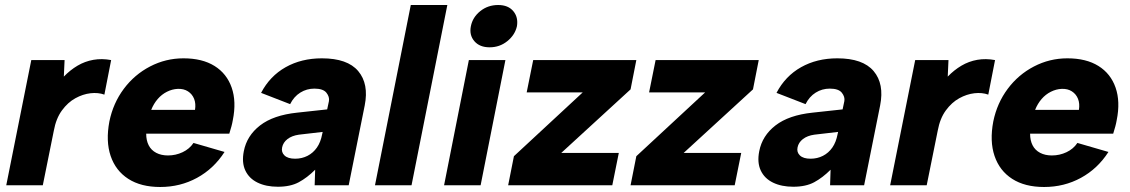

<svg xmlns="http://www.w3.org/2000/svg" viewBox="-20 -740 4513 767"><path d="M105 -500H238L235 -434Q260 -460 289.5 -477.5Q319 -495 353 -501Q387 -507 424 -500L397 -362Q372 -371 341.5 -367.5Q311 -364 281 -347.5Q251 -331 227.5 -299Q204 -267 195 -218L151 0H5Z M620 7Q543 7 492.5 -25.5Q442 -58 422 -117Q402 -176 417 -255Q432 -328 474.5 -385Q517 -442 579.5 -474.5Q642 -507 713 -507Q788 -507 837 -476.5Q886 -446 905.5 -390Q925 -334 910 -260Q908 -248 904.5 -235Q901 -222 896 -206H564Q564 -179 574 -159.5Q584 -140 604 -129.5Q624 -119 651 -119Q682 -119 709.5 -132Q737 -145 753 -169L877 -133Q834 -66 767 -29.5Q700 7 620 7ZM759 -301Q763 -326 755.5 -345Q748 -364 731 -375Q714 -386 690 -385Q668 -384 647 -373.5Q626 -363 610 -344.5Q594 -326 584 -301Z M1237 0 1239 -62Q1207 -30 1173.5 -12Q1140 6 1090 6Q1043 6 1009 -10.5Q975 -27 960 -59Q945 -91 954 -136Q966 -198 1019 -239Q1072 -280 1167 -290L1287 -303L1294 -336Q1297 -353 1284 -369.5Q1271 -386 1236 -386Q1205 -386 1179.5 -370Q1154 -354 1139 -324L1023 -369Q1058 -436 1121 -471.5Q1184 -507 1266 -507Q1368 -507 1411 -456Q1454 -405 1437 -319L1373 0ZM1269 -213 1174 -202Q1146 -198 1128.5 -184.5Q1111 -171 1107 -151Q1103 -132 1116.5 -119Q1130 -106 1159 -106Q1186 -106 1208.5 -117.5Q1231 -129 1246 -150.5Q1261 -172 1267 -204Z M1621 -720H1767L1624 0H1478Z M1853 -500H1999L1900 0H1754ZM1936 -551Q1896 -551 1875 -575.5Q1854 -600 1861 -635Q1868 -671 1898.5 -695.5Q1929 -720 1970 -720Q2010 -720 2030.5 -695.5Q2051 -671 2045 -635Q2037 -600 2006.5 -575.5Q1976 -551 1936 -551Z M2499 -383 2222 -129H2452L2426 0H2010L2033 -116L2308 -371H2084L2110 -500H2522Z M2988 -383 2711 -129H2941L2915 0H2499L2522 -116L2797 -371H2573L2599 -500H3011Z M3296 0 3298 -62Q3266 -30 3232.5 -12Q3199 6 3149 6Q3102 6 3068 -10.5Q3034 -27 3019 -59Q3004 -91 3013 -136Q3025 -198 3078 -239Q3131 -280 3226 -290L3346 -303L3353 -336Q3356 -353 3343 -369.5Q3330 -386 3295 -386Q3264 -386 3238.5 -370Q3213 -354 3198 -324L3082 -369Q3117 -436 3180 -471.5Q3243 -507 3325 -507Q3427 -507 3470 -456Q3513 -405 3496 -319L3432 0ZM3328 -213 3233 -202Q3205 -198 3187.5 -184.5Q3170 -171 3166 -151Q3162 -132 3175.5 -119Q3189 -106 3218 -106Q3245 -106 3267.5 -117.5Q3290 -129 3305 -150.5Q3320 -172 3326 -204Z M3636 -500H3769L3766 -434Q3791 -460 3820.5 -477.5Q3850 -495 3884 -501Q3918 -507 3955 -500L3928 -362Q3903 -371 3872.5 -367.5Q3842 -364 3812 -347.5Q3782 -331 3758.5 -299Q3735 -267 3726 -218L3682 0H3536Z M4151 7Q4074 7 4023.5 -25.5Q3973 -58 3953 -117Q3933 -176 3948 -255Q3963 -328 4005.5 -385Q4048 -442 4110.5 -474.5Q4173 -507 4244 -507Q4319 -507 4368 -476.5Q4417 -446 4436.5 -390Q4456 -334 4441 -260Q4439 -248 4435.5 -235Q4432 -222 4427 -206H4095Q4095 -179 4105 -159.5Q4115 -140 4135 -129.5Q4155 -119 4182 -119Q4213 -119 4240.5 -132Q4268 -145 4284 -169L4408 -133Q4365 -66 4298 -29.5Q4231 7 4151 7ZM4290 -301Q4294 -326 4286.5 -345Q4279 -364 4262 -375Q4245 -386 4221 -385Q4199 -384 4178 -373.5Q4157 -363 4141 -344.5Q4125 -326 4115 -301Z"/></svg>

Font: Albert Sans ExtraBold
Style: Italic
Weight: 800
Italic angle: -11.25°
Designer: Andreas Rasmussen
Foundry: a.Foundry
Version: Version 1.025